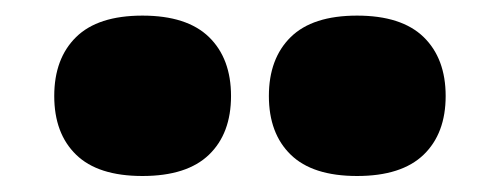

<svg xmlns="http://www.w3.org/2000/svg" viewBox="-20 -832 640 246"><path d="M437.5 -606.5Q380.5 -606.5 352.5 -633.8Q324.5 -661 324.5 -709Q324.5 -757 352.5 -784.5Q380.5 -812 437.5 -812Q494.5 -812 522.8 -784.5Q551 -757 551 -709Q551 -661 522.8 -633.8Q494.5 -606.5 437.5 -606.5ZM162.5 -606.5Q105.5 -606.5 77.5 -633.8Q49.5 -661 49.5 -709Q49.5 -757 77.5 -784.5Q105.5 -812 162.5 -812Q219.5 -812 247.8 -784.5Q276 -757 276 -709Q276 -661 247.8 -633.8Q219.5 -606.5 162.5 -606.5Z"/></svg>

Font: Encode Sans SemiExpanded SemiExpanded Black
Style: Regular
Weight: 900
Width: 6
Designer: Multiple Designers
Foundry: Impallari Type
Version: Version 3.000; ttfautohint (v1.8.3) -l 8 -r 50 -G 200 -x 14 